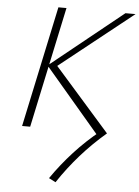

<svg xmlns="http://www.w3.org/2000/svg" viewBox="-62 -705 756 1041"><g transform="rotate(5 316.5 -185.0)"><path d="M280 288 243 269Q296 192 360 122Q424 52 501 -10L491 24L182 -339L578 -658H633L218 -328L224 -353L535 0Q460 64 396.5 136Q333 208 280 288ZM73 0 213 -658H257L117 0Z"/></g></svg>

Font: Ysabeau ExtraLight
Style: Italic
Weight: 250
Italic angle: -12°
Version: Version 2.000;gftools[0.9.27.dev2+g8671c4b]